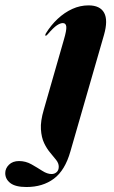

<svg xmlns="http://www.w3.org/2000/svg" viewBox="-146 -474 434 732"><path d="M250.5 -341 122.5 103Q102 175.5 59.5 207.2Q17 239 -45 239Q-87 239 -106.5 224Q-126 209 -126 186Q-126 168 -111.8 154Q-97.5 140 -73.5 140Q-48 140 -26 152.5Q-4 165 15 177.2Q34 189.5 50.5 189.5Q62 189.5 70 182.2Q78 175 78 161.5Q78 148.5 68.2 136Q58.5 123.5 45.5 108.2Q32.5 93 22.2 71.5Q12 50 10 19Q8 -12 21 -56L97.5 -322.5Q108 -358 106.8 -372Q105.5 -386 93.5 -386Q84 -386 71 -377.5Q58 -369 36 -343.5Q33.5 -340.5 31.8 -339.2Q30 -338 27.5 -338Q26 -338.5 26.5 -340.5Q27 -342.5 28.5 -346Q48 -378 74 -402.2Q100 -426.5 129.8 -440Q159.5 -453.5 191.5 -453.5Q235.5 -453.5 251 -425.2Q266.5 -397 250.5 -341Z"/></svg>

Font: Fraunces 120pt
Style: Bold Italic
Weight: 700
Italic angle: -16°
Version: Version 1.000;[b76b70a41]